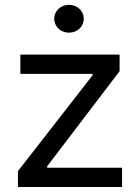

<svg xmlns="http://www.w3.org/2000/svg" viewBox="-20 -749 553 769"><path d="M51.8 -63.5 350.6 -447.3V-453.1H61.5V-530.3H459V-463.9L168.9 -83V-77.1H468.8V0H51.8ZM197.3 -673.8Q197.3 -689.5 205.1 -702.1Q212.9 -714.8 226.6 -722.2Q240.2 -729.5 255.9 -729.5Q272.5 -729.5 286.1 -722.2Q299.8 -714.8 307.6 -702.1Q315.4 -689.5 315.4 -673.8Q315.4 -659.2 307.6 -646Q299.8 -632.8 286.1 -625.5Q272.5 -618.2 255.9 -618.2Q240.2 -618.2 226.6 -625.5Q212.9 -632.8 205.1 -646Q197.3 -659.2 197.3 -673.8Z"/></svg>

Font: Pretendard Std Variable
Style: Regular
Weight: 400
Designer: Base glyphs from Inter by Rasmus Andersson; Hangeul glyphs from Noto Sans CJK(Source Han Sans) by Jang Soo-young and Kan
Foundry: Kil Hyung-jin
Version: Version 1.309;Glyphs 3.2 (3225)